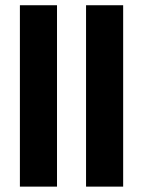

<svg xmlns="http://www.w3.org/2000/svg" viewBox="-20 -694 532 714"><path d="M438 -674.5H300V0H438ZM192 -674.5H54V0H192Z"/></svg>

Font: Anek Odia Medium
Style: Bold
Weight: 700
Version: Version 1.003